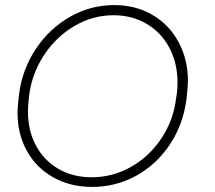

<svg xmlns="http://www.w3.org/2000/svg" viewBox="-20 -722 848 756"><path d="M49 -279Q49 -296 53 -332L55 -351Q68 -450 121.5 -530Q175 -610 256 -656Q337 -702 429 -702Q514 -702 580 -663.5Q646 -625 683 -556.5Q720 -488 720 -402Q720 -385 716 -349L714 -330Q701 -231 648.5 -152.5Q596 -74 516 -30Q436 14 343 14Q257 14 190 -23.5Q123 -61 86 -127.5Q49 -194 49 -279ZM673 -332 676 -351Q679 -375 679 -397Q679 -473 647 -533.5Q615 -594 557.5 -628Q500 -662 427 -662Q346 -662 274.5 -620.5Q203 -579 155 -507.5Q107 -436 95 -349L93 -330Q90 -306 90 -283Q90 -208 121.5 -149Q153 -90 210 -57Q267 -24 341 -24Q423 -24 495 -64.5Q567 -105 614.5 -175.5Q662 -246 673 -332Z"/></svg>

Font: Bellota Text Light
Style: Italic
Weight: 300
Italic angle: -7.5°
Designer: Kemie Guaida
Foundry: Kemie Guaida
Version: Version 4.001